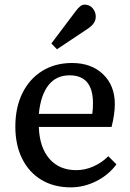

<svg xmlns="http://www.w3.org/2000/svg" viewBox="-20 -792 559 826"><path d="M285 14Q212 14 158.5 -18Q105 -50 75.5 -109Q46 -168 46 -247Q46 -330 76.5 -391.5Q107 -453 162 -487Q217 -521 290 -521Q373 -521 423.5 -472.5Q474 -424 474 -344Q474 -302 460 -246H147Q150 -158 192.5 -109Q235 -60 308 -60Q346 -60 382 -76Q418 -92 446 -120L481 -85Q447 -39 394 -12.5Q341 14 285 14ZM147 -302H377Q380 -322 380 -348Q380 -468 279 -468Q222 -468 188.5 -425.5Q155 -383 147 -302ZM225 -580 201 -605 305 -743Q316 -758 325 -765Q334 -772 344 -772Q366 -772 379 -756Q392 -740 392 -721Q392 -705 383 -692Q374 -679 357 -668Z"/></svg>

Font: Text Regular
Style: Regular
Weight: 400
Designer: Latin by Veronika Burian and Jose Scaglione. Greek by Irene Vlachou. Cyrillic by Vera Evstafieva.
Foundry: TypeTogether
Version: Version 3.002